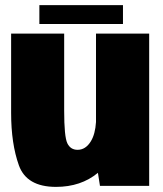

<svg xmlns="http://www.w3.org/2000/svg" viewBox="-20 -727 638 751"><path d="M371 0 363 -51Q296.5 4 199 4Q84 4 53.8 -80.5Q23.5 -165 23.5 -285.5V-595.5H231V-294Q231 -193 243.2 -167Q255.5 -141 283.5 -141Q315 -141 335.5 -174.5Q352.5 -202.5 355.5 -249.5V-595.5H563.5V0ZM134 -633V-707H461V-633Z"/></svg>

Font: Anybody Black
Style: Regular
Weight: 900
Designer: Tyler Finck
Foundry: Etcetera Type Company
Version: Version 1.010; ttfautohint (v1.8.3) -l 8 -r 50 -G 200 -x 14 